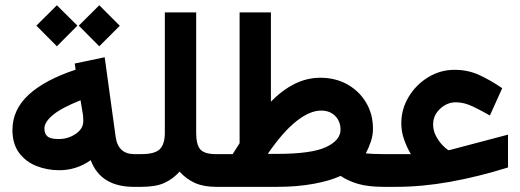

<svg xmlns="http://www.w3.org/2000/svg" viewBox="-20 -725 2019 745"><path d="M285.6 -625.5 365.2 -704.6 444.8 -625 365.2 -545.4ZM121.1 -625.5 200.7 -704.6 280.3 -625.5 200.7 -545.4ZM28.3 -220.7Q28.3 -299.8 91.6 -357.7Q154.8 -415.5 273.4 -454.6L270 -478.5L386.2 -502.9L428.7 -194.3Q438 -127 501.5 -127H516.6V0H499.5Q370.6 0 332 -103.5Q276.4 -64.5 210.4 -64.5Q163.1 -64.5 121.6 -80.8Q80.1 -97.2 54.2 -131.8Q28.3 -166.5 28.3 -220.7ZM292.5 -335.9Q216.8 -305.7 184.6 -278.3Q152.3 -251 152.3 -226.6Q152.3 -206.1 164.1 -195.8Q175.8 -185.5 207.5 -185.5Q244.6 -185.5 273.9 -205.6Q303.2 -225.6 303.2 -254.9Q303.2 -267.6 301.8 -279.8Z M676.8 -59.1Q650.4 -29.8 617.2 -14.9Q584 0 527.8 0H497.1V-127H528.8Q581.5 -127 600.6 -146.7Q619.6 -166.5 619.6 -209.5V-676.8H741.2V-209.5Q741.2 -164.1 757.1 -145.5Q772.9 -127 818.4 -127H834V0H819.3Q770 0 736.3 -15.1Q702.6 -30.3 676.8 -59.1Z M1399.4 -129.9Q1408.7 -128.9 1426.3 -127.9Q1443.8 -127 1469.7 -127H1484.4V0H1469.2Q1408.2 0 1368.7 -11.7Q1329.1 -23.4 1301.8 -42.5Q1260.3 -23.4 1196.5 -11.7Q1132.8 0 1056.6 0H814.5V-127H882.8Q889.6 -138.2 896.5 -148.7Q903.3 -159.2 909.7 -169.4V-676.8H1031.2V-330.6Q1075.2 -375.5 1123 -399.4Q1170.9 -423.3 1222.7 -423.3Q1282.2 -423.3 1328.4 -397.2Q1374.5 -371.1 1400.9 -326.4Q1427.2 -281.7 1427.2 -225.6Q1427.2 -200.7 1419.2 -176.3Q1411.1 -151.9 1399.4 -129.9ZM1054.2 -127.9Q1189 -127.9 1245.1 -154.3Q1301.3 -180.7 1301.3 -221.7Q1301.3 -253.9 1280.8 -274.9Q1260.3 -295.9 1225.6 -295.9Q1182.1 -295.9 1129.9 -254.6Q1077.6 -213.4 1019 -127.9Z M1537.1 -246.1Q1537.1 -301.8 1565.7 -349.1Q1594.2 -396.5 1641.4 -425.3Q1688.5 -454.1 1743.7 -454.1Q1795.9 -454.1 1839.8 -433.8Q1883.8 -413.6 1928.7 -382.8L1880.9 -276.9Q1848.1 -295.9 1814.2 -312Q1780.3 -328.1 1749 -328.1Q1714.8 -328.1 1687.7 -303Q1660.6 -277.8 1660.6 -242.2Q1660.6 -218.3 1671.6 -197.5Q1682.6 -176.8 1696.5 -162.1Q1710.4 -147.5 1720.2 -142.1Q1723.1 -142.1 1728 -143.6L1951.2 -202.6V-75.2Q1833.5 -38.6 1725.3 -19.3Q1617.2 0 1516.1 0H1464.8V-127H1574.2Q1559.1 -152.3 1548.1 -183.3Q1537.1 -214.4 1537.1 -246.1Z"/></svg>

Font: Vazir WOL
Style: Bold-WOL
Weight: 700
Designer: Saber Rastikerdar
Foundry: Saber Rastikerdar
Version: Version 30.0.0